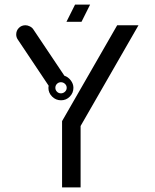

<svg xmlns="http://www.w3.org/2000/svg" viewBox="-20 -809 668 829"><path d="M369 -789H304L267 -715H332ZM90 -700Q73 -700 61.5 -688.5Q50 -677 50 -660Q50 -648 57 -638L190 -439Q189 -435 189 -430Q189 -408 205 -392Q221 -376 243.5 -376Q266 -376 281.5 -392Q297 -408 297 -430Q297 -447 285.5 -462Q274 -477 258 -482L124 -682Q119 -690 109 -695Q99 -700 90 -700ZM486 -700 248 -286V0H328V-265L578 -700ZM226 -447Q233 -454 243 -454Q253 -454 260.5 -447Q268 -440 268 -430Q268 -420 260.5 -413Q253 -406 243 -406Q233 -406 226 -413Q219 -420 219 -430Q219 -440 226 -447Z"/></svg>

Font: Sakbunderan
Style: Regular
Weight: 400
Version: Version 1.00